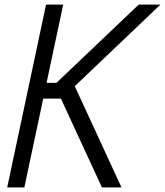

<svg xmlns="http://www.w3.org/2000/svg" viewBox="-20 -820 722 840"><path d="M119.5 -388.5 134.5 -457.5H227L587 -800H682L250 -388.5ZM11.5 0 181.5 -800H256.5L86.5 0ZM426 0 231 -422 290.5 -479 511.5 0Z"/></svg>

Font: Victor Mono Thin
Style: Italic
Weight: 100
Italic angle: -12°
Monospace: yes
Designer: Rune Bjørnerås
Version: Version 1.561;gftools[0.9.30]